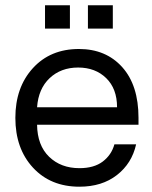

<svg xmlns="http://www.w3.org/2000/svg" viewBox="-20 -695 575 725"><path d="M280 10Q171 10 104.5 -62Q38 -134 38 -250Q38 -365 104 -437.5Q170 -510 278 -510Q380 -510 441.5 -441.5Q503 -373 503 -250V-224H120Q121 -146 165.5 -103Q210 -60 280 -60Q335 -60 368 -85Q401 -110 412 -150H494Q478 -78 421.5 -34Q365 10 280 10ZM120 -290H422Q422 -360 381 -400Q340 -440 275 -440Q210 -440 167.5 -400Q125 -360 120 -290ZM150 -587V-675H244V-587ZM312 -587V-675H406V-587Z"/></svg>

Font: TASA Orbiter Display
Style: Regular
Weight: 400
Designer: Weizhong Zhang
Version: Version 1.000;Glyphs 3.1.2 (3151)